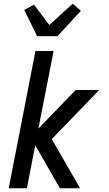

<svg xmlns="http://www.w3.org/2000/svg" viewBox="-20 -1015 590 1035"><path d="M303 0 170 -232 125 0H27L171 -740H269L187 -322L388 -530H515L259 -265L412 0ZM180 -820 111 -961 163 -990 246 -880 308 -937 372 -995 416 -957 290 -820Z"/></svg>

Font: Lode Dark
Style: Bold Italic
Weight: 700
Italic angle: -11°
Monospace: yes
Designer: Belleve Invis
Foundry: Belleve Invis
Version: Version 29.2.0; ttfautohint (v1.8.3)